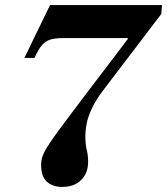

<svg xmlns="http://www.w3.org/2000/svg" viewBox="-20 -726 658 756"><path d="M225 10Q188 10 165 -10Q142 -30 142 -77Q142 -93 147 -109Q152 -125 168 -150.5Q184 -176 216 -219.5Q248 -263 302 -334L483 -572V-576H226Q199 -576 179.5 -570.5Q160 -565 145.5 -548.5Q131 -532 116 -498H76L177 -706H618L615 -671L392 -378Q358 -334 342 -299.5Q326 -265 321 -238.5Q316 -212 316 -192Q316 -158 321.5 -136Q327 -114 327 -90Q327 -44 299.5 -17Q272 10 225 10Z"/></svg>

Font: Libre Bodoni
Style: Italic
Weight: 400
Italic angle: -13°
Designer: Pablo Impallari, Rodrigo Fuenzalida
Foundry: Impallari Type
Version: Version 2.005;gftools[0.9.23]